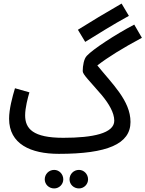

<svg xmlns="http://www.w3.org/2000/svg" viewBox="-20 -842 816 1077"><path d="M458 -607C533 -653 608 -701 703 -753L662 -822C567 -767 495 -724 417 -675ZM310 21C581 21 712 -34 712 -158C712 -277 609 -372 526 -475C587 -522 666 -571 776 -630L733 -704C626 -648 500 -565 467 -529C451 -513 444 -474 444 -443C444 -424 482 -389 552 -307C590 -261 621 -210 621 -165C621 -94 501 -69 335 -69C165 -69 121 -120 121 -195C121 -237 136 -294 145 -324L64 -347C49 -297 31 -230 31 -176C31 -34 152 21 310 21ZM423 215C451 215 474 192 474 164C474 135 451 111 423 111C393 111 370 135 370 164C370 192 393 215 423 215ZM284 215C312 215 335 192 335 164C335 135 312 111 284 111C254 111 231 135 231 164C231 192 254 215 284 215Z"/></svg>

Font: Noto Sans Arabic ExtCond Med
Style: Regular
Weight: 500
Width: 2
Designer: Monotype Design Team, Nadine Chahine, Nizar Qandah and Khaled Hosny
Foundry: Monotype Imaging Inc.
Version: Version 2.012